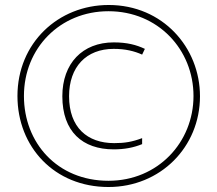

<svg xmlns="http://www.w3.org/2000/svg" viewBox="-20 -742 871 770"><path d="M415 8C623 8 782 -152 782 -356C782 -552 632 -722 416 -722C213 -722 50 -569 50 -357C50 -153 198 8 415 8ZM415 -17C210 -17 76 -169 76 -357C76 -549 221 -697 415 -697C614 -697 756 -543 756 -357C756 -172 614 -17 415 -17ZM436 -143C479 -143 516 -150 550 -164V-188C510 -173 480 -168 438 -168C330 -168 257 -231 257 -356C257 -474 326 -546 436 -546C483 -546 519 -537 550 -523L561 -546C527 -562 490 -572 436 -572C311 -572 230 -488 230 -356C230 -214 311 -143 436 -143Z"/></svg>

Font: Noto Sans Gujarati UI SemiCondensed Thin
Style: Regular
Weight: 100
Width: 4
Designer: Jelle Bosma - Monotype Design Team, Universal Thirst
Foundry: Monotype Imaging Inc.
Version: Version 2.106